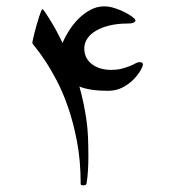

<svg xmlns="http://www.w3.org/2000/svg" viewBox="-20 -486 548 595"><path d="M111.8 -457.5Q113.3 -457.5 118.4 -450.2Q123.5 -442.9 132.3 -429Q141.1 -415 151.9 -395.8Q162.6 -376.5 173.8 -353Q182.1 -372.6 195.1 -392.8Q208 -413.1 224.6 -429.2Q241.2 -445.3 261 -455.8Q280.8 -466.3 302.7 -466.3Q317.9 -466.3 335 -460.9Q352.1 -455.6 366.5 -448.2Q380.9 -440.9 390.4 -433.6Q399.9 -426.3 399.9 -421.9Q399.9 -419.4 394.5 -416.3Q389.2 -413.1 375.5 -413.1Q344.2 -413.1 319.3 -407Q294.4 -400.9 277.1 -390.6Q259.8 -380.4 250.5 -366.2Q241.2 -352.1 241.2 -335.9Q241.2 -305.7 264.4 -287.6Q287.6 -269.5 323.7 -269.5Q344.2 -269.5 358.4 -273.4Q372.6 -277.3 382.8 -281.5Q393.1 -285.6 399.9 -289.6Q406.7 -293.5 412.6 -293.5Q422.9 -293.5 422.9 -286.1Q422.9 -280.3 415 -266.8Q407.2 -253.4 393.3 -239.3Q379.4 -225.1 359.4 -214.8Q339.4 -204.6 314.9 -204.6Q286.6 -204.6 265.1 -207.8Q243.7 -210.9 226.1 -217.8Q233.9 -189.9 239 -165Q244.1 -140.1 247.8 -114.7Q251.5 -89.4 252.7 -61.8Q253.9 -34.2 253.9 0Q253.9 19 252.7 41.3Q251.5 63.5 248 84Q246.6 86.9 243.7 87.6Q240.7 88.4 237.3 88.4Q234.4 88.4 232.2 87.6Q230 86.9 230 84Q230 12.7 218.8 -46.6Q207.5 -106 190.9 -153.8Q174.3 -201.7 154.8 -238.3Q135.3 -274.9 118.7 -299.6Q102.1 -324.2 91.1 -337.6Q80.1 -351.1 80.1 -353Q80.1 -355 82 -363.5Q84 -372.1 86.7 -383.3Q89.4 -394.5 93.3 -408Q97.2 -421.4 100.6 -432.1Q104 -442.9 106.9 -450.2Q109.9 -457.5 111.8 -457.5Z"/></svg>

Font: Kitab
Style: Regular
Weight: 400
Designer: SIL International
Foundry: Khaled Hosny
Version: Version 1.000